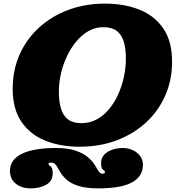

<svg xmlns="http://www.w3.org/2000/svg" viewBox="-20 -790 1005 1060"><path d="M305 -285Q305 -333.5 316.5 -383.8Q328 -434 349.8 -479.8Q371.5 -525.5 401.8 -561.8Q432 -598 469.5 -619Q507 -640 550 -640Q597 -640 624.2 -619.5Q651.5 -599 663.2 -560Q675 -521 675 -465Q675 -416.5 664.2 -366.2Q653.5 -316 633 -270.2Q612.5 -224.5 582.8 -188.2Q553 -152 514.5 -131Q476 -110 430 -110Q383 -110 355.8 -130.5Q328.5 -151 316.8 -190Q305 -229 305 -285ZM35 154Q35 197.5 67 223.8Q99 250 149 250Q199.5 250 235.2 229.8Q271 209.5 271 167Q271 144 265.2 135.5Q259.5 127 253.8 124Q248 121 248 115Q248 110.5 251.5 109.2Q255 108 263 108Q280 108 289.8 122.2Q299.5 136.5 311.2 157.8Q323 179 345.8 200.2Q368.5 221.5 410.8 235.8Q453 250 525 250Q548.5 250 580.2 248Q612 246 645 239.2Q678 232.5 706 218.5Q734 204.5 751.5 180Q769 155.5 769 118Q769 91 753.2 70.5Q737.5 50 712 38.5Q686.5 27 658 27Q629.5 27 602 35.8Q574.5 44.5 556.2 63Q538 81.5 538 110Q538 133 543.2 140.5Q548.5 148 553.8 150.2Q559 152.5 559 160Q559 164.5 556 166.8Q553 169 544 169Q533 169 524.2 154.8Q515.5 140.5 502.2 119.2Q489 98 464 76.8Q439 55.5 396 41.2Q353 27 284 27Q260.5 27 228.2 29.2Q196 31.5 162.2 38.5Q128.5 45.5 99.8 59.5Q71 73.5 53 96.5Q35 119.5 35 154ZM50 -300Q50 -188.5 98.2 -117.8Q146.5 -47 230 -13.5Q313.5 20 420 20Q530 20 623 -14.8Q716 -49.5 785 -112.8Q854 -176 892 -261.8Q930 -347.5 930 -450Q930 -561.5 882 -632.2Q834 -703 750.2 -736.5Q666.5 -770 560 -770Q450 -770 357 -735.2Q264 -700.5 195 -637.2Q126 -574 88 -488.2Q50 -402.5 50 -300Z"/></svg>

Font: Besley Black
Style: Italic
Weight: 900
Italic angle: -13°
Designer: Owen Earl
Foundry: indestructible type*
Version: Version 2.001